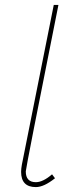

<svg xmlns="http://www.w3.org/2000/svg" viewBox="-20 -762 300 782"><path d="M126 0Q66 0 66 -62Q66 -74 69 -91L199 -742H218Q85 -77 85 -64Q85 -20 126 -20Q155 -20 192 -52L204 -36Q159 0 126 0Z"/></svg>

Font: Argentum Sans Thin
Style: Italic
Weight: 100
Italic angle: -11°
Designer: Julieta Ulanovsky (font), Cristiano Sobral (main changes and remaster)
Foundry: Julieta Ulanovsky (font), Cristiano Sobral (main changes and remaster)
Version: Version 2.007;June 15, 2022;FontCreator 14.0.0.2814 64-bit; 